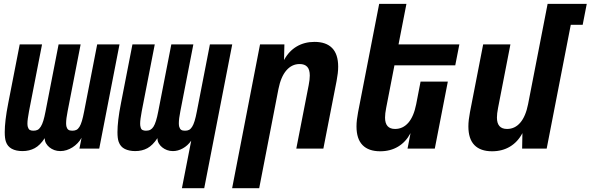

<svg xmlns="http://www.w3.org/2000/svg" viewBox="-20 -780 3101 1008"><path d="M98.1 13.2Q64 13.2 41.7 1Q19.5 -11.2 11.2 -35.6Q4.9 -53.2 4.9 -86.4Q4.9 -114.7 9.3 -152.3Q13.7 -189.9 23.4 -238.8L83.5 -546.9H200.7L132.3 -195.8Q128.4 -174.3 126.2 -158.7Q124 -143.1 124 -131.3Q124 -126.5 124.5 -122.1Q125 -117.7 126 -113.8Q129.4 -102.1 136.2 -97.9Q143.1 -93.8 155.3 -93.8Q168 -93.8 177 -98.1Q186 -102.5 193.8 -114.7Q201.7 -127 207.5 -146.2Q213.4 -165.5 219.2 -195.8L287.6 -546.9H403.3L335 -195.8Q327.1 -156.7 327.1 -132.8Q327.1 -127.4 327.6 -123Q328.1 -118.7 329.1 -114.7Q332 -104 338.9 -98.9Q345.7 -93.8 359.9 -93.8Q371.6 -93.8 380.6 -97.9Q389.6 -102.1 397 -113.8Q404.3 -125.5 410.2 -145.3Q416 -165 421.9 -195.8L490.2 -546.9H607.4L501 0H397L408.2 -56.6Q399.4 -41 387.2 -28.3Q375 -15.6 360.4 -6.3Q345.7 2.9 329.6 8.1Q313.5 13.2 296.9 13.2Q279.3 13.2 264.9 7.8Q250.5 2.4 239.3 -6.8Q229 -15.1 221.9 -27.1Q214.8 -39.1 214.8 -54.7Q190.4 -17.1 162.1 -2Q133.8 13.2 98.1 13.2Z M983.9 -41.5Q965.3 -15.1 939.7 -1Q914.1 13.2 887.7 13.2Q871.1 13.2 856.7 7.8Q842.3 2.4 831.1 -6.8Q820.8 -15.1 813.7 -27.1Q806.6 -39.1 806.6 -54.7Q781.7 -17.1 753.9 -2Q726.1 13.2 689.9 13.2Q658.2 13.2 635.3 2Q612.3 -9.3 603 -35.6Q596.7 -53.2 596.7 -86.4Q596.7 -114.7 601.1 -152.3Q605.5 -189.9 615.2 -238.8L675.3 -546.9H792.5L724.1 -195.8Q720.2 -174.3 718 -158.4Q715.8 -142.6 715.8 -130.9Q715.8 -120.1 717.8 -113.8Q720.2 -101.1 728.3 -97.4Q736.3 -93.8 746.1 -93.8Q760.3 -93.8 769.5 -98.9Q778.8 -104 785.6 -114.7Q799.8 -136.2 811 -195.8L879.4 -546.9H995.1L926.8 -195.8Q918.9 -156.7 918.9 -132.8Q918.9 -127.4 919.4 -123Q919.9 -118.7 920.9 -114.7Q924.3 -103 931.2 -98.4Q938 -93.8 951.2 -93.8Q963.9 -93.8 972.4 -98.1Q981 -102.5 988.3 -113.8Q995.6 -125 1001.7 -144.8Q1007.8 -164.6 1013.7 -195.8L1082 -546.9H1199.2L1052.2 208H935.1Z M1345.2 -546.9H1473.1L1471.2 -464.8Q1496.1 -511.2 1537.1 -535.6Q1578.1 -560.1 1631.3 -560.1Q1692.4 -560.1 1723.9 -527.6Q1755.4 -495.1 1755.4 -429.7Q1755.4 -412.6 1753.2 -394.3Q1751 -376 1747.1 -355L1677.7 0H1535.6L1600.6 -333Q1606.4 -362.8 1606.4 -383.3Q1606.4 -414.6 1593 -429.2Q1579.6 -443.8 1553.2 -443.8Q1512.2 -443.8 1483.4 -410.4Q1454.6 -377 1441.9 -313L1340.8 208H1198.7Z M1976.1 14.2Q1915 14.2 1883.3 -18.3Q1851.6 -50.8 1851.6 -116.2Q1851.6 -133.3 1853.8 -151.9Q1856 -170.4 1859.9 -190.9L1970.7 -759.8H2113.8L2072.3 -546.9H2391.6L2370.1 -437H2050.8L2007.3 -212.9Q2001.5 -183.6 2001.5 -162.6Q2001.5 -103 2054.2 -103Q2095.2 -103 2123.8 -135.7Q2152.3 -168.5 2165 -232.9L2188 -351.6H2331.1L2262.7 0H2119.6L2135.3 -81.1Q2110.8 -34.7 2070.1 -10.3Q2029.3 14.2 1976.1 14.2Z M2563.5 14.2Q2502.4 14.2 2470.7 -18.3Q2439 -50.8 2439 -116.2Q2439 -133.3 2441.2 -151.9Q2443.4 -170.4 2447.3 -190.9L2516.6 -546.9H2659.7L2594.7 -212.9Q2588.9 -183.6 2588.9 -162.6Q2588.9 -103 2642.1 -103Q2683.1 -103 2711.4 -136Q2739.7 -168.9 2752.4 -232.9L2855 -759.8H3060.5L3039.1 -649.9H2976.6L2850.1 0H2721.2L2722.7 -81.1Q2698.2 -34.7 2657.5 -10.3Q2616.7 14.2 2563.5 14.2Z"/></svg>

Font: Hack
Style: Bold Italic
Weight: 700
Italic angle: -11°
Monospace: yes
Designer: Christopher Simpkins
Foundry: Christopher Simpkins
Version: Version 2.017; ttfautohint (v1.4.1) -l 4 -r 80 -G 350 -x 0 -